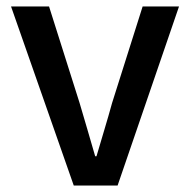

<svg xmlns="http://www.w3.org/2000/svg" viewBox="-20 -571 585 591"><path d="M207 0 14 -551H131L225 -254Q237 -214 249 -172.5Q261 -131 273 -90H277Q289 -131 301.5 -172.5Q314 -214 325 -254L419 -551H531L342 0Z"/></svg>

Font: Source Han Sans TC Medium
Style: Regular
Weight: 500
Designer: Ryoko NISHIZUKA Ë•øÂ°öÊ∂ºÂ≠ê (kana, bopomofo & ideographs); Paul D. Hunt (Latin, Greek & Cyrillic); Sandoll Communicatio
Foundry: Adobe
Version: Version 2.004;hotconv 1.0.118;makeotfexe 2.5.65603